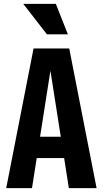

<svg xmlns="http://www.w3.org/2000/svg" viewBox="-20 -970 530 990"><path d="M12 0 153 -720H258L145 0ZM335 0 222 -720H337L478 0ZM110 -265H380V-155H110ZM222 -793 100 -950H268L330 -793Z"/></svg>

Font: Instrument Sans Condensed
Style: Bold
Weight: 700
Width: 3
Designer: Rodrigo Fuenzalida
Foundry: fragTYPE
Version: Version 1.000;gftools[0.9.28]